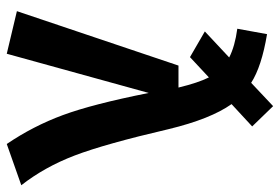

<svg xmlns="http://www.w3.org/2000/svg" viewBox="-150 -663 828 568"><g transform="rotate(90 264.0 -379.0)"><path d="M362 -464Q406 -275 440 -186Q474 -97 528 -28L406 15Q353 -63 320.5 -151Q288 -239 255 -405L139 15L13 -15L174 -493H239Q225 -551 209 -583L149 -527L73 -571L150 -643Q117 -660 65 -667L81 -755Q177 -739 225 -708L294 -773L354 -711L288 -650Q332 -588 362 -464Z"/></g></svg>

Font: FiraGO Medium
Style: Regular
Weight: 500
Designer: bBox Type
Foundry: bBox Type GmbH
Version: Version 1.001;PS 001.001;hotconv 1.0.88;makeotf.lib2.5.64775